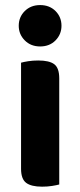

<svg xmlns="http://www.w3.org/2000/svg" viewBox="-20 -718 312 746"><path d="M52.8 -617.9Q52.8 -651.8 76.2 -675Q99.5 -698.3 136 -698.3Q172.6 -698.3 195.8 -675Q218.9 -651.8 218.9 -617.9Q218.9 -584.7 195.8 -561.1Q172.6 -537.5 136 -537.5Q99.5 -537.5 76.2 -561.1Q52.8 -584.7 52.8 -617.9ZM61.8 -264H210.2V-1.2Q200.6 1.5 182.6 4.4Q164.6 7.3 143.5 7.3Q101.2 7.3 81.5 -7.7Q61.8 -22.6 61.8 -62.2ZM210.2 -187H61.8V-474.4Q71.3 -477.2 89.4 -480.1Q107.5 -483 128.6 -483Q171.7 -483 190.9 -468.4Q210.2 -453.8 210.2 -413.3Z"/></svg>

Font: Baloo Paaji 2
Style: Regular
Weight: 400
Designer: Shuchita Grover, Noopur Datye and Ek Type
Foundry: Ek Type
Version: Version 1.700